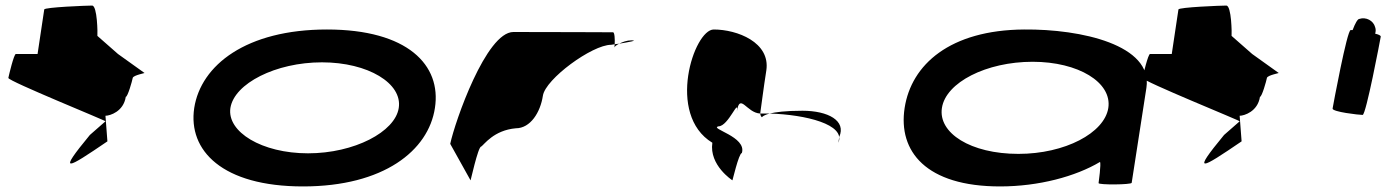

<svg xmlns="http://www.w3.org/2000/svg" viewBox="-20 -662 4982 690"><path d="M10 -382C8 -371 367 -226 359 -226L303 -177C185 -34 219 -54 366 -154L359 -246C375 -246 424 -261 432 -314C439 -314 455 -371 457 -382C459 -392 506 -400 499 -400L404 -468L330 -533C331 -540 330 -642 311 -642C292 -642 140 -636 139 -628L115 -468H37C30 -468 12 -392 10 -382Z M678 -274C655 -121 779 8 1069 8C1359 8 1520 -121 1543 -274C1567 -428 1445 -556 1155 -556C865 -556 702 -428 678 -274ZM808 -274C822 -362 971 -438 1137 -438C1303 -438 1427 -362 1413 -274C1400 -188 1253 -111 1087 -111C921 -111 795 -188 808 -274Z M1598 -145 1671 -14C1670 -6 1698 -135 1709 -135C1720 -142 1754 -194 1834 -201C1886 -201 1922 -258 1931 -318C1940 -378 2108 -501 2176 -501C2176 -501 2181 -502 2189 -503C2190 -520 2189 -546 2183 -546C2183 -546 1967 -547 1825 -547C1727 -547 1615 -225 1598 -145ZM2189 -503C2189 -498 2188 -494 2188 -491C2188 -494 2195 -500 2205 -505C2199 -504 2194 -504 2189 -503ZM2205 -505C2236 -510 2276 -517 2249 -517C2233 -517 2217 -511 2205 -505Z M2540 -149C2528 -68 2612 -14 2612 -14C2611 -6 2635 -112 2646 -112C2665 -171 2527 -200 2562 -208C2598 -208 2636 -314 2628 -261C2639 -331 2663 -256 2712 -254C2716 -281 2724 -346 2734 -409C2749 -510 2629 -556 2545 -556C2474 -556 2373 -250 2540 -149ZM2712 -254C2713 -246 2716 -242 2718 -241C2717 -237 2716 -246 2746 -254ZM2746 -254C2767 -259 2802 -264 2864 -264C2956 -264 3022 -228 2996 -170L2993 -149C3020 -215 2875 -250 2746 -254Z M3231 -274C3207 -118 3308 8 3574 8C3713 8 3846 -28 3933 -80C3938 -76 3928 -4 3928 -4C3927 3 4046 2 4047 -5L4100 -347C4123 -500 3866 -558 3660 -556C3394 -554 3255 -430 3231 -274ZM3365 -274C3379 -366 3525 -440 3691 -440C3855 -440 3977 -366 3963 -274C3949 -184 3807 -109 3640 -109C3468 -109 3351 -184 3365 -274Z M4086 -382C4084 -371 4443 -226 4435 -226L4379 -177C4261 -34 4295 -54 4442 -154L4435 -246C4451 -246 4500 -261 4508 -314C4515 -314 4531 -371 4533 -382C4535 -392 4582 -400 4575 -400L4480 -468L4406 -533C4407 -540 4406 -642 4387 -642C4368 -642 4216 -636 4215 -628L4191 -468H4113C4106 -468 4088 -392 4086 -382Z M4769 -272C4767 -260 4864 -249 4877 -249C4889 -249 4940 -518 4942 -530C4943 -534 4935 -538 4922 -541C4924 -548 4925 -556 4922 -564C4916 -588 4889 -602 4865 -594C4859 -594 4850 -578 4841 -554H4834C4821 -554 4771 -284 4769 -272Z"/></svg>

Font: Ampere
Style: UltExtIta
Weight: 400
Version: Version 1